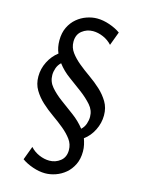

<svg xmlns="http://www.w3.org/2000/svg" viewBox="-117 -777 674 909"><g transform="rotate(15 220.0 -323.0)"><path d="M276 -72Q276 -101 259 -124Q242 -147 216.5 -168Q191 -189 161 -210Q131 -231 105.5 -254.5Q80 -278 63 -306.5Q46 -335 46 -372Q46 -410 63.5 -444.5Q81 -479 110 -501Q98 -528 98 -563Q98 -600 111.5 -627.5Q125 -655 146.5 -673Q168 -691 194 -700Q220 -709 245 -709Q274 -709 306 -698Q338 -687 360 -671L335 -604Q317 -624 291.5 -635Q266 -646 241 -646Q211 -646 187.5 -627.5Q164 -609 164 -574Q164 -545 181 -522Q198 -499 223.5 -478Q249 -457 279 -436Q309 -415 334.5 -391.5Q360 -368 377 -339.5Q394 -311 394 -274Q394 -236 376.5 -201Q359 -166 330 -145Q335 -131 338.5 -115.5Q342 -100 342 -83Q342 -46 328.5 -18.5Q315 9 293.5 27Q272 45 246 54Q220 63 195 63Q166 63 134 52Q102 41 80 25L105 -42Q123 -22 148.5 -11Q174 0 199 0Q229 0 252.5 -18.5Q276 -37 276 -72ZM332 -250Q332 -282 310 -307Q288 -332 257 -355.5Q226 -379 192 -403.5Q158 -428 134 -460Q120 -447 114 -429.5Q108 -412 108 -396Q108 -363 129.5 -338Q151 -313 182 -290Q213 -267 247 -242Q281 -217 306 -185Q320 -198 326 -215.5Q332 -233 332 -250Z"/></g></svg>

Font: Quattrocento Sans
Style: Regular
Weight: 400
Designer: Pablo Impallari
Foundry: Pablo Impallari, Igino Marini, Brenda Gallo
Version: Version 2.000